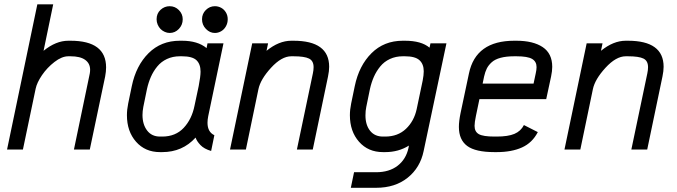

<svg xmlns="http://www.w3.org/2000/svg" viewBox="-20 -704 3189 904"><path d="M87.9 0H13.2L155.8 -683.6H230.5L185.1 -464.8Q243.2 -512.2 301.8 -512.2H312Q479.5 -512.2 479.5 -386.7Q479.5 -367.2 475.1 -343.8L402.8 0H328.1L402.8 -358.4Q404.3 -367.2 404.3 -375.5Q404.3 -405.3 381.1 -422.1Q357.9 -439 312 -439H301.8Q271 -439 236.3 -412.1Q201.7 -385.3 177.7 -350.1Q153.8 -314.9 147.9 -286.6Z M991.7 -548.8Q967.8 -548.8 949.5 -567.9Q931.2 -586.9 931.2 -613.3Q931.2 -639.2 949.2 -657Q967.3 -674.8 991.7 -674.8Q1007.3 -674.8 1021 -667.5Q1034.7 -660.2 1043.5 -645.8Q1052.2 -631.3 1052.2 -613.3Q1052.2 -595.2 1043.7 -580.1Q1035.2 -564.9 1021.2 -556.9Q1007.3 -548.8 991.7 -548.8ZM840.3 -613.3Q840.3 -586.9 822.3 -567.9Q804.2 -548.8 778.8 -548.8Q767.1 -548.8 755.6 -554Q744.1 -559.1 735.8 -567.6Q727.5 -576.2 722.4 -588.1Q717.3 -600.1 717.3 -613.3Q717.3 -640.6 735.8 -657.7Q754.4 -674.8 778.8 -674.8Q804.2 -674.8 822.3 -656.5Q840.3 -638.2 840.3 -613.3ZM671.9 -284.2 654.8 -200.7Q650.9 -179.7 650.9 -162.6Q650.9 -118.2 672.6 -89.6Q694.3 -61 733.4 -61H743.7Q806.6 -61 845 -102.1Q883.3 -143.1 896 -207L915.5 -298.8Q924.3 -344.7 924.3 -366.7Q924.3 -402.3 904.8 -420.7Q885.3 -439 836.9 -439H826.7Q793.5 -439 766.1 -426.3Q738.8 -413.6 720.5 -391.1Q702.1 -368.7 690.4 -342Q678.7 -315.4 671.9 -284.2ZM960.4 -157.2Q957 -140.6 957 -126Q957 -82.5 989.3 -67.4L974.1 6.8Q940.9 -2.9 923.6 -21.2Q906.2 -39.6 900.9 -56.2Q838.9 12.2 743.7 12.2H733.4Q663.6 12.2 620.6 -36.6Q577.6 -85.4 577.6 -161.6Q577.6 -187.5 583.5 -216.3L600.6 -298.8Q620.6 -395 679.4 -453.6Q738.3 -512.2 826.7 -512.2H836.9Q911.1 -512.2 952.6 -477.5L957 -500H1032.2Z M1137.7 0H1063L1167.5 -500H1242.2L1234.9 -464.8Q1293 -512.2 1351.6 -512.2H1361.8Q1529.8 -512.2 1529.8 -389.6Q1529.8 -369.6 1524.4 -343.8L1452.6 0H1377.9L1453.1 -358.4Q1456.5 -374 1456.5 -387.7Q1456.5 -417.5 1435.1 -428.2Q1413.6 -439 1361.8 -439H1351.6Q1305.7 -439 1256.1 -384.8Q1206.5 -330.6 1196.8 -284.2Z M1721.7 -284.2 1704.6 -200.7Q1700.7 -182.6 1700.7 -160.6Q1700.7 -115.7 1722.4 -88.4Q1744.1 -61 1783.2 -61H1793.5Q1853 -61 1891.4 -97.4Q1929.7 -133.8 1941.9 -190.4L1970.2 -325.2Q1975.1 -350.6 1975.1 -368.2Q1975.1 -402.3 1954.8 -420.7Q1934.6 -439 1886.7 -439H1876.5Q1843.3 -439 1815.9 -426.3Q1788.6 -413.6 1770.3 -391.1Q1752 -368.7 1740.2 -342Q1728.5 -315.4 1721.7 -284.2ZM1876.5 -512.2H1886.7Q1963.9 -512.2 2002.4 -479.5L2006.8 -500H2082L1974.6 7.3Q1958.5 85.4 1899.4 132.8Q1840.3 180.2 1751 180.2H1631.8L1647 106.9H1751Q1812.5 106.9 1852.1 76.4Q1891.6 45.9 1903.3 -7.3L1905.3 -18.6Q1856.4 12.2 1793.5 12.2H1783.2Q1713.4 12.2 1670.4 -36.6Q1627.4 -85.4 1627.4 -161.6Q1627.4 -187.5 1633.3 -216.3L1650.4 -298.8Q1670.4 -395 1729.2 -453.6Q1788.1 -512.2 1876.5 -512.2Z M2411.6 -439H2401.4Q2363.8 -439 2337.2 -431.9Q2310.5 -424.8 2295.2 -410.9Q2279.8 -397 2272 -381.3Q2264.2 -365.7 2259.3 -343.8L2252.4 -310.5H2492.2L2502.4 -358.4Q2506.3 -375.5 2506.3 -388.2Q2506.3 -414.1 2485.4 -426.5Q2464.4 -439 2411.6 -439ZM2308.1 12.2Q2218.8 12.2 2179.7 -16.8Q2140.6 -45.9 2140.6 -106.4Q2140.6 -133.3 2148.4 -171.4L2188 -358.4Q2220.2 -512.2 2401.4 -512.2H2411.6Q2490.2 -512.2 2535.2 -482.2Q2580.1 -452.1 2580.1 -389.2Q2580.1 -369.6 2574.7 -343.8L2551.8 -237.3H2237.3L2220.7 -157.7Q2214.4 -127.4 2214.4 -111.3Q2214.4 -84 2234.4 -72.5Q2254.4 -61 2308.1 -61H2318.4Q2372.1 -61 2402.1 -73.7Q2432.1 -86.4 2446.8 -115.2L2512.2 -82Q2486.3 -31.7 2437.7 -9.8Q2389.2 12.2 2318.4 12.2Z M2712.4 0H2637.7L2742.2 -500H2816.9L2809.6 -464.8Q2867.7 -512.2 2926.3 -512.2H2936.5Q3104.5 -512.2 3104.5 -389.6Q3104.5 -369.6 3099.1 -343.8L3027.3 0H2952.6L3027.8 -358.4Q3031.2 -374 3031.2 -387.7Q3031.2 -417.5 3009.8 -428.2Q2988.3 -439 2936.5 -439H2926.3Q2880.4 -439 2830.8 -384.8Q2781.2 -330.6 2771.5 -284.2Z"/></svg>

Font: Anka/Coder Condensed
Style: Italic
Weight: 400
Width: 4
Italic angle: -12°
Monospace: yes
Version: Version 001.100